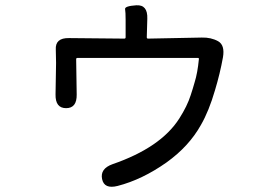

<svg xmlns="http://www.w3.org/2000/svg" viewBox="-20 -637 1040 726"><path d="M425 66Q374 79 366 40Q358 1 405 -16Q588 -79 658 -189Q688 -236 701 -277Q709 -301 716 -326Q727 -361 732 -413Q733 -418 728 -418H273Q268 -418 268 -413L270 -280Q271 -228 230 -228Q189 -228 190 -280L192 -399Q192 -424 191 -449Q188 -494 241 -493L450 -491Q455 -491 455 -496V-562Q455 -591 453 -602.5Q451 -614 495 -617Q539 -620 537 -566L535 -496Q535 -491 540 -491L743 -495Q778 -496 805 -481Q831 -466 823 -420Q812 -359 793 -296Q770 -217 740 -165Q695 -84 610 -23Q518 42 425 66Z"/></svg>

Font: Resource Han Rounded CN
Style: Regular
Weight: 400
Designer: Cyano Hao (round all glyphs); Ryoko NISHIZUKA  (kana, bopomofo & ideographs); Paul D. Hunt (Latin, Greek & Cyrillic); Sa
Foundry: Cyano Hao
Version: 0.990